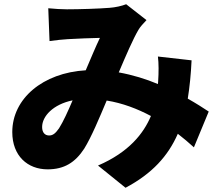

<svg xmlns="http://www.w3.org/2000/svg" viewBox="-20 -809 1040 907"><path d="M885 -524 726 -542C730 -510 730 -467 727 -423L726 -412C669 -436 607 -455 541 -467C575 -547 609 -626 634 -668C642 -682 656 -697 672 -714L576 -789C556 -781 525 -774 497 -772C448 -768 356 -765 296 -765C274 -765 236 -767 208 -770L214 -615C241 -619 280 -623 300 -624C345 -627 412 -629 452 -630C433 -591 409 -533 385 -477C182 -465 38 -343 38 -185C38 -73 110 -9 205 -9C283 -9 335 -41 378 -107C412 -162 449 -251 484 -334C559 -322 629 -295 693 -261C658 -178 589 -90 443 -27L573 78C699 11 774 -72 820 -177C847 -156 872 -135 896 -113L966 -282C939 -300 906 -321 867 -343C876 -399 882 -459 885 -524ZM323 -335C301 -283 279 -235 259 -203C242 -179 230 -169 212 -169C193 -169 179 -182 179 -209C179 -260 231 -316 323 -335Z"/></svg>

Font: Noto Sans HK Black
Style: Regular
Weight: 900
Designer: Ryoko NISHIZUKA 西塚涼子 (kana, bopomofo & ideographs); Paul D. Hunt (Latin, Greek & Cyrillic); Sandoll Communications 산돌커뮤니
Foundry: Adobe
Version: Version 2.004;hotconv 1.0.118;makeotfexe 2.5.65603